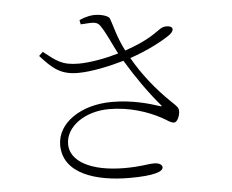

<svg xmlns="http://www.w3.org/2000/svg" viewBox="-54 -823 1108 917"><g transform="rotate(-5 500.0 -364.0)"><path d="M478 -338C329 -338 214 -260 214 -154C214 -15 373 31 531 31C647 31 692 15 692 -6C692 -18 678 -28 653 -28C621 -28 591 -18 512 -18C350 -18 252 -73 252 -155C252 -240 346 -305 461 -305C560 -305 647 -275 710 -241C736 -227 749 -214 766 -214C781 -214 795 -245 794 -269C793 -284 785 -291 761 -314C692 -380 629 -459 584 -539C673 -569 750 -611 782 -635C794 -645 801 -657 795 -666C786 -677 759 -678 742 -668C711 -649 680 -617 563 -577C528 -644 517 -700 504 -734C499 -750 460 -759 432 -759C417 -759 392 -756 358 -741L362 -720C419 -723 439 -729 456 -703C481 -667 501 -617 528 -566C471 -549 392 -534 337 -534C254 -534 229 -559 170 -605L151 -587C210 -521 248 -490 330 -490C397 -490 489 -511 550 -529C600 -446 653 -370 710 -303C716 -296 714 -295 705 -298C657 -314 576 -338 478 -338Z"/></g></svg>

Font: Noto Serif CJK SC ExtraLight
Style: Regular
Weight: 200
Designer: Ryoko NISHIZUKA 西塚涼子 (kana & ideographs); Frank Grießhammer (Latin, Greek & Cyrillic); Wenlong ZHANG 张文龙 (bopomofo); San
Foundry: Adobe
Version: Version 2.001;hotconv 1.1.0;makeotfexe 2.6.0